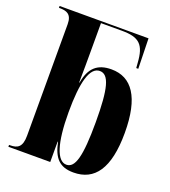

<svg xmlns="http://www.w3.org/2000/svg" viewBox="-140 -862 862 974"><g transform="rotate(20 291.5 -375.0)"><path d="M368 10C482 10 545 -75 545 -268C545 -460 482 -548 372 -548C297 -548 256 -512 242 -429H240C241 -496 241 -549 241 -588V-750H354C448 -750 479 -721 485 -623L487 -597H498L494 -760H14V-750H18C54 -750 84 -742 84 -687V-85C84 -24 60 -10 20 -10H14V0H240V-110H242C259 -29 291 10 368 10ZM321 -15C271 -15 241 -100 241 -269C241 -431 265 -520 319 -520C369 -520 388 -450 388 -269C388 -83 368 -15 321 -15Z"/></g></svg>

Font: Noto Serif Display Condensed ExtraBold
Style: Regular
Weight: 800
Width: 3
Designer: Monotype Design Team
Foundry: Monotype Imaging Inc.
Version: Version 2.009